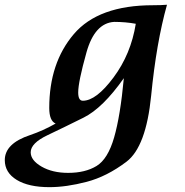

<svg xmlns="http://www.w3.org/2000/svg" viewBox="-158 -504 764 793"><path d="M184.1 -87.9Q239.3 -87.9 311 -184.3Q382.8 -280.8 402.8 -405.8Q360.4 -413.6 313.5 -413.6Q232.9 -408.7 199 -287.1Q165 -165.5 165 -122.1Q165 -87.9 184.1 -87.9ZM123.5 210Q194.3 210 241 181.4Q287.6 152.8 313.2 64.2Q338.9 -24.4 353.5 -181.2Q266.6 -57.6 187 -18.1Q107.4 21.5 38.1 54.4Q-31.2 87.4 -31.2 125Q-31.2 158.2 13.7 184.1Q58.6 210 123.5 210ZM46.4 269Q-39.6 269 -88.9 239Q-138.2 209 -138.2 157.2Q-138.2 88.4 -33.2 53.7Q19 36.1 71.8 6.3Q45.4 -4.9 45.4 -58.1Q45.4 -244.1 147 -363.3Q248.5 -482.4 474.1 -482.4Q507.8 -482.4 531.7 -484.4Q487.8 -328.1 466.3 -108.9Q445.3 102.5 364.5 163.8Q283.7 225.1 199.7 247.1Q115.7 269 46.4 269Z"/></svg>

Font: Kelvinch
Style: Bold Italic
Weight: 700
Italic angle: -10°
Designer: Paul James Miller
Foundry: High-Logic / Made with FontCreator
Version: Version 3.30 September 23, 2016